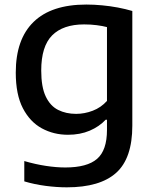

<svg xmlns="http://www.w3.org/2000/svg" viewBox="-20 -572 663 822"><path d="M266 230Q223.5 230 175.5 223.8Q127.5 217.5 84 204.5V117.5Q132 131.5 176.5 138.2Q221 145 259.5 145Q353 145 395.5 108.2Q438 71.5 438 -15.5V-59.5H432.5Q405 -30 364 -12.5Q323 5 271 5Q210 5 159.2 -22.5Q108.5 -50 78 -108.5Q47.5 -167 47.5 -261Q47.5 -404 123.8 -478.2Q200 -552.5 349.5 -552.5Q383 -552.5 417.2 -549.2Q451.5 -546 484.5 -539.8Q517.5 -533.5 546.5 -525V-34Q546.5 106 477.2 168Q408 230 266 230ZM306 -84.5Q342 -84.5 377.2 -98Q412.5 -111.5 438 -140V-456Q419 -461 394 -464.2Q369 -467.5 340 -467.5Q250 -467.5 203.2 -420.5Q156.5 -373.5 156.5 -270Q156.5 -199.5 175.8 -159Q195 -118.5 228.8 -101.5Q262.5 -84.5 306 -84.5Z"/></svg>

Font: Encode Sans SemiExpanded Medium
Style: Regular
Weight: 500
Width: 6
Designer: Multiple Designers
Foundry: Impallari Type
Version: Version 3.002